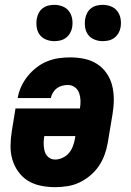

<svg xmlns="http://www.w3.org/2000/svg" viewBox="-20 -765 540 793"><path d="M208 8Q177 8 148 2Q119 -4 95.5 -18.5Q72 -33 55.5 -56Q39 -79 31 -106.5Q23 -134 23.5 -164Q24 -194 29 -225L44 -317H310Q313 -333 312.5 -349.5Q312 -366 307 -380.5Q302 -395 289.5 -404.5Q277 -414 260 -414Q249 -414 237 -411Q225 -408 215 -400.5Q205 -393 198.5 -382Q192 -371 190 -360H53Q57 -384 67.5 -407Q78 -430 94 -450Q110 -470 130.5 -486Q151 -502 174.5 -511.5Q198 -521 222 -524.5Q246 -528 270 -528Q300 -528 328.5 -522Q357 -516 380.5 -501Q404 -486 420 -463Q436 -440 443 -412.5Q450 -385 450 -355Q450 -325 445 -295L425 -175Q421 -151 412 -126Q403 -101 388 -79Q373 -57 352 -39.5Q331 -22 307.5 -11Q284 0 258 4Q232 8 208 8ZM208 -106Q223 -106 239 -113.5Q255 -121 265.5 -134Q276 -147 281.5 -162.5Q287 -178 290 -194L291 -203H163Q161 -192 160.5 -181.5Q160 -171 161 -160.5Q162 -150 164.5 -140.5Q167 -131 173 -123Q179 -115 188 -110.5Q197 -106 208 -106ZM404 -595Q387 -595 370.5 -601.5Q354 -608 344 -621.5Q334 -635 331.5 -652.5Q329 -670 332 -688Q334 -700 340 -711.5Q346 -723 356.5 -731Q367 -739 379.5 -742Q392 -745 405 -745Q422 -745 438.5 -738.5Q455 -732 465 -718.5Q475 -705 478 -687.5Q481 -670 478 -652Q476 -640 469.5 -628.5Q463 -617 452.5 -609Q442 -601 429.5 -598Q417 -595 404 -595ZM204 -595Q187 -595 170.5 -601.5Q154 -608 144 -621.5Q134 -635 131.5 -652.5Q129 -670 132 -688Q134 -700 140 -711.5Q146 -723 156.5 -731Q167 -739 179.5 -742Q192 -745 205 -745Q222 -745 238.5 -738.5Q255 -732 265 -718.5Q275 -705 278 -687.5Q281 -670 278 -652Q276 -640 269.5 -628.5Q263 -617 252.5 -609Q242 -601 229.5 -598Q217 -595 204 -595Z"/></svg>

Font: Iosevka Heavy Oblique
Style: Regular
Weight: 900
Italic angle: -9°
Monospace: yes
Designer: Belleve Invis
Foundry: Belleve Invis
Version: Version 32.5.0; ttfautohint (v1.8.4)